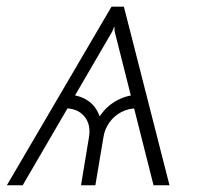

<svg xmlns="http://www.w3.org/2000/svg" viewBox="-37 -549 593 569"><path d="M418 0 302.7 -456.1 298.3 -529.3H330.1L465.3 0ZM203.1 0 226.6 -142.1Q232.9 -179.7 213.4 -203.6Q193.8 -227.5 156.7 -228L163.1 -268.1Q196.8 -268.1 222.2 -251.5Q247.6 -234.9 258.3 -204.1Q278.8 -234.9 309.8 -251.5Q340.8 -268.1 374 -268.1L367.7 -228Q342.8 -227.5 322 -216.6Q301.3 -205.6 287.4 -186.3Q273.4 -167 269.5 -142.1L245.6 0ZM-16.6 0 293.5 -529.3H324.7L295.9 -456.1L30.3 0Z"/></svg>

Font: Inter 24pt ExtraLight
Style: Italic
Weight: 250
Italic angle: -9.3988°
Version: Version 4.001;git-66647c0bb